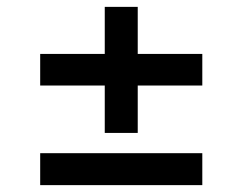

<svg xmlns="http://www.w3.org/2000/svg" viewBox="-20 -571 706 559"><path d="M285 -414V-551H381V-414H569V-322H381V-184H285V-322H97V-414ZM569 -125V-32H97V-125Z"/></svg>

Font: Sinter Medium
Style: Regular
Weight: 500
Foundry: Adobe & rsms
Version: Version 1.000